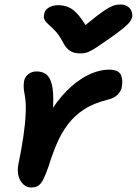

<svg xmlns="http://www.w3.org/2000/svg" viewBox="-20 -820 607 852"><path d="M118 12Q99 12 84 -1.5Q69 -15 62.5 -37.5Q56 -60 61 -88Q75 -155 83.5 -213Q92 -271 94 -317.5Q96 -364 90 -397Q85 -422 85 -435Q85 -448 87 -461Q91 -480 106.5 -491.5Q122 -503 142 -503Q169 -503 186 -489.5Q203 -476 210.5 -443.5Q218 -411 216 -355.5Q214 -300 201 -215L148 -209Q177 -286 216 -343Q255 -400 298 -437.5Q341 -475 383.5 -493Q426 -511 463 -511Q505 -511 516 -488.5Q527 -466 520 -431Q516 -414 501 -399Q486 -384 456 -377Q395 -362 353 -334.5Q311 -307 282 -269Q253 -231 233 -184.5Q213 -138 196 -83Q183 -46 173 -25.5Q163 -5 150.5 3.5Q138 12 118 12ZM515 -800Q531 -800 543.5 -793Q556 -786 562 -774Q568 -762 567 -746Q565 -737 558.5 -726.5Q552 -716 531 -698Q510 -680 463 -647Q429 -624 408.5 -610Q388 -596 372 -589.5Q356 -583 336 -583Q308 -583 290.5 -594.5Q273 -606 259 -633Q243 -663 227 -680.5Q211 -698 198 -709Q185 -720 178.5 -730.5Q172 -741 176 -758Q179 -776 196.5 -786.5Q214 -797 237 -797Q264 -797 285.5 -787.5Q307 -778 328.5 -752.5Q350 -727 377 -680L327 -681Q378 -725 410 -749.5Q442 -774 461 -784.5Q480 -795 492 -797.5Q504 -800 515 -800Z"/></svg>

Font: Shantell Sans SemiBold
Style: Italic
Weight: 600
Italic angle: -11°
Designer: Stephen Nixon, Anya Danilova, Shantell Martin
Foundry: Arrow Type
Version: Version 1.011;[c5ecc13dd]